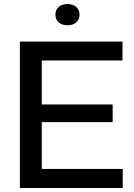

<svg xmlns="http://www.w3.org/2000/svg" viewBox="-20 -936 667 956"><path d="M79 0V-729H590V-635H188V-416H541V-328H188V-95H591V0ZM359.5 -824.5Q343 -810 316 -810Q289 -810 272.5 -824.5Q256 -839 256 -863Q256 -887 272.5 -901.5Q289 -916 316 -916Q343 -916 359.5 -901.5Q376 -887 376 -863Q376 -839 359.5 -824.5Z"/></svg>

Font: Mona Sans Medium
Style: Regular
Weight: 500
Designer: Deni Anggara
Foundry: GitHub
Version: Version 2.000;Glyphs 3.2.3 (3260)